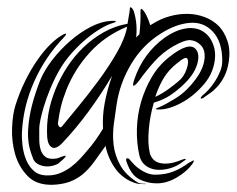

<svg xmlns="http://www.w3.org/2000/svg" viewBox="-20 -510 657 533"><path d="M560 -408Q568 -398 573 -383Q578 -368 577 -350.5Q576 -333 569 -314Q562 -295 547 -277Q518 -243 483.5 -224.5Q449 -206 421 -206Q404 -206 421 -212Q438 -219 468 -237.5Q498 -256 523 -290Q544 -318 547.5 -344.5Q551 -371 537 -385Q525 -397 509 -398.5Q493 -400 460 -381Q431 -364 408.5 -339Q386 -314 366 -286Q355 -272 351 -272Q347 -272 353 -290Q378 -363 438 -406Q460 -421 479 -427Q498 -433 513.5 -432Q529 -431 540.5 -424.5Q552 -418 560 -408ZM523 -374Q536 -360 527 -330.5Q518 -301 485 -271Q466 -254 449.5 -243.5Q433 -233 407 -225Q396 -187 393 -150Q390 -113 395 -90Q396 -81 401.5 -72.5Q407 -64 417.5 -59.5Q428 -55 445 -56Q462 -57 486 -67Q494 -70 495.5 -68.5Q497 -67 489 -62Q471 -48 451 -42.5Q431 -37 413.5 -39Q396 -41 383.5 -51Q371 -61 367 -78Q359 -113 360 -151.5Q361 -190 371.5 -226.5Q382 -263 401 -295.5Q420 -328 449 -351Q504 -395 523 -374ZM500 -347Q496 -355 471 -334Q448 -316 434 -292.5Q420 -269 411 -241Q430 -250 446 -261.5Q462 -273 475 -284Q491 -297 498 -318Q505 -339 500 -347ZM514 -55Q500 -35 472 -18Q444 -1 415 -1Q389 -1 366.5 -12.5Q344 -24 332 -59Q330 -63 330 -66.5Q330 -70 332 -70Q336 -72 339.5 -67.5Q343 -63 348 -58Q359 -45 376.5 -35Q394 -25 410 -25Q439 -25 461.5 -34Q484 -43 504 -58Q509 -61 515.5 -64Q522 -67 514 -55ZM301 -451Q304 -449 290 -445Q277 -441 258.5 -430Q240 -419 219.5 -402Q199 -385 179 -362.5Q159 -340 144 -314Q129 -287 118.5 -261Q108 -235 101.5 -213.5Q95 -192 92 -176.5Q89 -161 89 -155Q89 -140 89 -123.5Q89 -107 93 -94Q97 -81 107 -74Q117 -67 137 -70Q138 -70 142 -71.5Q146 -73 150 -74.5Q154 -76 157.5 -77Q161 -78 162 -78Q163 -76 160.5 -73Q158 -70 154 -66.5Q150 -63 146.5 -60Q143 -57 142 -56Q133 -51 122 -49Q111 -47 100.5 -49Q90 -51 81.5 -57Q73 -63 70 -75Q62 -95 59.5 -113Q57 -131 58 -149Q60 -184 69 -218.5Q78 -253 92 -288Q103 -315 125 -343.5Q147 -372 174.5 -396Q202 -420 232 -435.5Q262 -451 290 -452Q294 -452 297.5 -452Q301 -452 301 -451ZM351 -480Q357 -461 358.5 -442.5Q360 -424 358 -406L367 -415Q371 -452 370 -475Q370 -484 371 -485Q373 -486 376 -483Q379 -480 381 -477Q386 -469 390 -459.5Q394 -450 397 -440Q399 -441 400.5 -442Q402 -443 404 -444Q426 -458 451.5 -465Q477 -472 501.5 -471.5Q526 -471 548.5 -462.5Q571 -454 588 -437Q603 -421 611.5 -396Q620 -371 615 -338Q611 -314 602.5 -297.5Q594 -281 583.5 -269.5Q573 -258 562.5 -251Q552 -244 544 -238Q539 -235 537.5 -237Q536 -239 541 -244Q550 -251 559.5 -261.5Q569 -272 577 -284.5Q585 -297 591 -311.5Q597 -326 597 -341Q597 -394 571 -422Q545 -450 506 -446.5Q467 -443 425 -416Q375 -384 344 -332Q313 -280 304 -222Q300 -196 296 -166Q292 -136 295.5 -107Q299 -78 314 -51Q329 -24 363 -3Q370 0 378 0H385Q385 2 376.5 1Q368 0 362 0Q342 -5 326.5 -16Q311 -27 300.5 -41.5Q290 -56 283 -72.5Q276 -89 273 -105Q256 -81 241.5 -61Q227 -41 210.5 -27Q194 -13 173.5 -5.5Q153 2 126 3Q81 4 56.5 -21.5Q32 -47 22 -82Q12 -117 13.5 -155Q15 -193 23 -218Q34 -253 49.5 -284.5Q65 -316 82.5 -341.5Q100 -367 118.5 -385.5Q137 -404 155 -414Q156 -414 159.5 -416Q163 -418 163 -415Q164 -415 162 -412Q160 -409 158 -407Q106 -353 75.5 -285Q45 -217 41 -145Q40 -127 42.5 -106Q45 -85 52.5 -66.5Q60 -48 74 -35.5Q88 -23 112 -23Q131 -23 147 -29.5Q163 -36 177 -46.5Q191 -57 202.5 -69.5Q214 -82 223 -93Q233 -104 245.5 -121.5Q258 -139 266 -153Q264 -188 270.5 -223Q277 -258 289 -293Q291 -300 292 -301Q262 -250 226.5 -201.5Q191 -153 152 -112Q135 -95 124 -101Q113 -107 111 -129Q109 -163 114.5 -195Q120 -227 134 -262Q147 -294 166.5 -324Q186 -354 211.5 -378.5Q237 -403 268 -420.5Q299 -438 334 -444L340 -480Q340 -488 342 -490Q346 -490 351 -480ZM333 -436Q272 -411 229.5 -364.5Q187 -318 164 -260Q154 -234 149 -213.5Q144 -193 141 -169Q140 -164 144 -159Q148 -154 152 -159Q170 -181 198 -215Q226 -249 254 -287Q282 -325 304.5 -364Q327 -403 333 -436Z"/></svg>

Font: Akronim
Style: Regular
Weight: 400
Designer: Grzegorz Klimczewski
Foundry: Fonty.PL
Version: Version 1.002